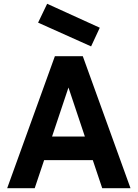

<svg xmlns="http://www.w3.org/2000/svg" viewBox="-20 -998 730 1018"><path d="M672 0H522L472 -149H214L164 0H18L271 -700H419ZM430 -274 343 -534 256 -274ZM182 -878 230 -978 509 -851 463 -752Z"/></svg>

Font: NT Somic Bold
Style: Regular
Weight: 700
Designer: Ravid Balaliev — lead type designer, mastering
Michael Voronin — secret advisor, marketing
Ivan Kovalenko — best boy
Foundry: NT Type
Version: Version 0.7